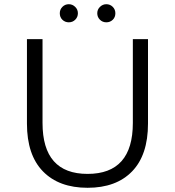

<svg xmlns="http://www.w3.org/2000/svg" viewBox="-20 -886 832 912"><path d="M264 -823Q264 -841 276.5 -853.5Q289 -866 307 -866Q324 -866 337 -853.5Q350 -841 350 -823Q350 -805 337.5 -792.5Q325 -780 307 -780Q289 -780 276.5 -792Q264 -804 264 -823ZM485 -866Q503 -866 515.5 -853.5Q528 -841 528 -823Q528 -804 515.5 -792Q503 -780 485 -780Q467 -780 454.5 -792.5Q442 -805 442 -823Q442 -841 455 -853.5Q468 -866 485 -866ZM108 -299V-700H182V-302Q182 -60 396 -60Q611 -60 611 -302V-700H683V-299Q683 -150 607.5 -72Q532 6 396 6Q260 6 184 -72Q108 -150 108 -299Z"/></svg>

Font: mBank
Style: Regular
Weight: 400
Designer: Julieta Ulanovsky
Foundry: Julieta Ulanovsky
Version: Version 7.200;PS 007.200;hotconv 1.0.88;makeotf.lib2.5.64775